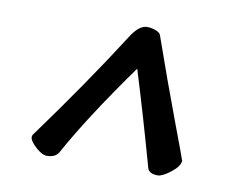

<svg xmlns="http://www.w3.org/2000/svg" viewBox="-61 -596 844 662"><g transform="rotate(10 361.0 -265.0)"><path d="M492.2 -35.2Q440.9 -219.2 395 -366.7Q254.4 -170.4 181.6 -37.1Q170.4 -16.6 139.6 -16.6Q123 -16.6 100.3 -37.4Q77.6 -58.1 77.6 -71.8Q77.6 -76.2 80.1 -80.1Q232.9 -289.6 348.1 -470.2Q376 -514.2 403.8 -514.2Q419.4 -514.2 434.3 -508.5Q449.2 -502.9 452.1 -494.1Q505.9 -340.3 554.2 -211.9Q602.5 -83.5 602.5 -81.1Q602.5 -62 573.5 -39.3Q544.4 -16.6 528.3 -16.6Q498 -16.6 492.2 -35.2Z"/></g></svg>

Font: Sonsie One
Style: Regular
Weight: 400
Designer: Riccardo De Franceschi
Foundry: Sorkin Type Co
Version: Version 1.003